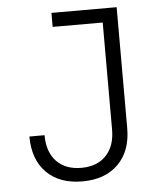

<svg xmlns="http://www.w3.org/2000/svg" viewBox="-53 -776 706 833"><g transform="rotate(-5 300.0 -360.0)"><path d="M273 10Q173 10 116.5 -47Q60 -104 60 -204H126Q126 -131 165 -90Q204 -49 273 -49Q342 -49 381 -90Q420 -131 420 -203V-669H202V-730H486V-203Q486 -104 429 -47Q372 10 273 10Z"/></g></svg>

Font: Tiny ExtraLight
Style: Regular
Weight: 200
Monospace: yes
Designer: Philipp Nurullin, Konstantin Bulenkov
Foundry: JetBrains
Version: Version 2.251; ttfautohint (v1.8.4.7-5d5b)